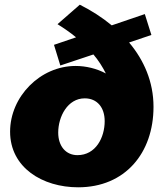

<svg xmlns="http://www.w3.org/2000/svg" viewBox="-20 -784 694 818"><path d="M237 -505 378 -552C400 -526 417 -499 431 -471C392 -492 346 -503 302 -503C151 -503 23 -372 23 -223C23 -70 161 14 313 14C513 14 634 -132 634 -329C634 -436 593 -528 530 -603L625 -635L597 -724L456 -676C415 -710 368 -740 320 -764L225 -681C254 -663 281 -644 304 -625L210 -593ZM310 -123C260 -123 228 -162 228 -219C228 -287 268 -365 341 -365C394 -365 426 -326 426 -268C426 -198 388 -123 310 -123Z"/></svg>

Font: Fixel Display 20240404 Black
Style: Italic
Weight: 900
Italic angle: -10°
Designer: AlfaBravo + MacPaw
Foundry: Kyrylo Tkachov, Marchela Mozhyna, Serhii Makarenko, Maria Weinstein, Zakhar Kryvoshyya
Version: Version 1.211;Glyphs 3.2 (3225)